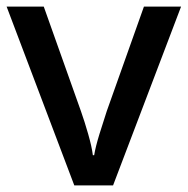

<svg xmlns="http://www.w3.org/2000/svg" viewBox="-20 -559 566 579"><path d="M204 0 0 -539H112L224 -224Q235 -193 246 -154.5Q257 -116 260 -91H264Q268 -116 280 -155Q292 -194 302 -224L414 -539H526L321 0Z"/></svg>

Font: Noto Sans Telugu Medium
Style: Regular
Weight: 500
Designer: Jelle Bosma - Monotype Design Team
Foundry: Monotype Imaging Inc.
Version: Version 2.005; ttfautohint (v1.8.4.7-5d5b)